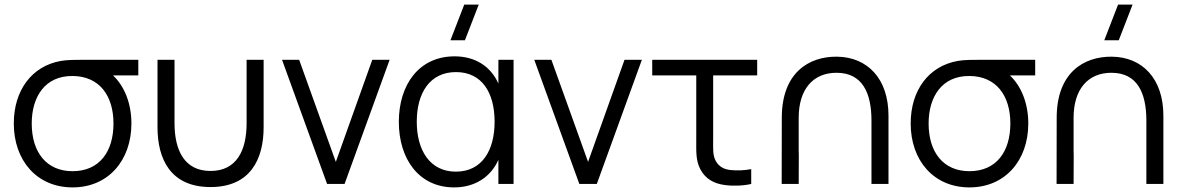

<svg xmlns="http://www.w3.org/2000/svg" viewBox="-20 -800 5140 835"><path d="M295.5 15C451 15 551.5 -102.5 551.5 -263C551.5 -350.5 521 -425.5 471.5 -472H581.5V-540H349C310.5 -540 272.5 -540 244.5 -535C118 -512.5 40 -407 40 -263C40 -102.5 140 15 295.5 15ZM118 -263C118 -380 176.5 -470.5 295.5 -469.5C412.5 -469 473.5 -383.5 473.5 -263C473.5 -140.5 412.5 -55.5 295.5 -55.5C182 -55.5 118 -138 118 -263Z M665 -246.5C665 -110 720.5 13.5 895.5 13.5C1070.5 13.5 1126.5 -110 1126.5 -246.5V-540H1052.5V-264.5C1052.5 -145.5 1009 -56.5 895.5 -56.5C782.5 -56.5 739 -145.5 739 -264.5V-540H665Z M1402.5 0H1478.5L1674.5 -540H1599L1440.5 -96L1281 -540H1206.5Z M1955 15C2044.5 15 2114 -29.5 2147.5 -105V0H2213.5V-540H2147.5V-436.5C2114.5 -511 2047 -555 1957 -555C1802 -555 1714.5 -431.5 1714.5 -270C1714.5 -108.5 1802 15 1955 15ZM1792.5 -270.5C1792.5 -396.5 1850 -486.5 1963 -486.5C2075.5 -486.5 2131 -397.5 2131 -270.5C2131 -145.5 2076 -53.5 1962.5 -53.5C1848.5 -53.5 1792.5 -148 1792.5 -270.5ZM1939 -625H2002L2062 -780H1999Z M2499.5 0H2575.5L2771.5 -540H2696L2537.5 -96L2378 -540H2303.5Z M3131 4.5C3163.5 9.5 3211.5 8.5 3247 0V-64.5C3219 -59 3186 -57.5 3157.5 -60.5C3129 -63.5 3107 -74.5 3092.5 -100.5C3079 -126.5 3081.5 -152.5 3081.5 -198.5V-472H3273V-540H2816.5V-472H3008V-195.5C3008 -140 3005.5 -102.5 3026 -63.5C3049 -20 3087 -1.5 3131 4.5Z M3770 -275.5V0H3844V-297C3844 -458 3752.5 -552 3620 -553.5C3497.5 -555 3380 -483.5 3380 -288L3379.5 0H3453.5L3454 -122L3453.5 -146V-288C3453.5 -410 3514.5 -483.5 3618 -483.5C3731.5 -483.5 3770 -394.5 3770 -275.5Z M4196 15C4351.5 15 4452 -102.5 4452 -263C4452 -350.5 4421.5 -425.5 4372 -472H4482V-540H4249.5C4211 -540 4173 -540 4145 -535C4018.5 -512.5 3940.5 -407 3940.5 -263C3940.5 -102.5 4040.5 15 4196 15ZM4018.5 -263C4018.5 -380 4077 -470.5 4196 -469.5C4313 -469 4374 -383.5 4374 -263C4374 -140.5 4313 -55.5 4196 -55.5C4082.5 -55.5 4018.5 -138 4018.5 -263Z M4965.5 -275.5V0H5039.5V-297C5039.5 -458 4948 -552 4815.5 -553.5C4693 -555 4575.5 -483.5 4575.5 -288L4575 0H4649L4649.5 -122L4649 -146V-288C4649 -410 4710 -483.5 4813.5 -483.5C4927 -483.5 4965.5 -394.5 4965.5 -275.5ZM4782.5 -625H4845.5L4905.5 -780H4842.5Z"/></svg>

Font: Eudonet
Style: Regular
Weight: 400
Designer: Mikhail Sharanda
Foundry: Mikhail Sharanda
Version: Version 4.503;Glyphs 3.1.2 (3151)